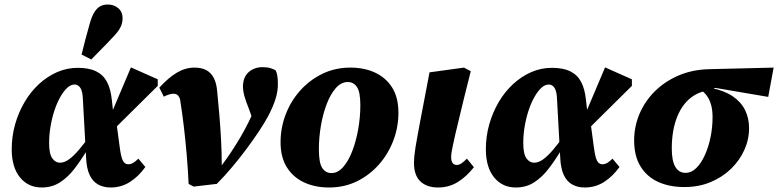

<svg xmlns="http://www.w3.org/2000/svg" viewBox="-20 -816 3453 852"><path d="M165 16Q105 16 68.5 -29Q32 -74 32 -154Q32 -211 47 -264Q62 -317 89 -363Q116 -409 153 -443Q190 -477 233.5 -496Q277 -515 325 -515Q375 -515 406.5 -499.5Q438 -484 454.5 -453Q471 -422 476 -375L483 -312L493 -299L511 -165Q517 -118 525.5 -102.5Q534 -87 549 -87Q560 -87 570.5 -93Q581 -99 594 -112L625 -75Q595 -33 556.5 -8.5Q518 16 471 16Q439 16 415 2.5Q391 -11 377.5 -40Q364 -69 362 -117L348 -372Q347 -410 337 -425.5Q327 -441 311 -441Q294 -441 278 -426Q262 -411 247.5 -385.5Q233 -360 222 -327Q211 -294 204.5 -256.5Q198 -219 198 -181Q198 -133 212 -113.5Q226 -94 246 -94Q266 -94 286.5 -109Q307 -124 330 -151Q353 -178 378 -213L392 -151H367Q340 -106 311 -68Q282 -30 246.5 -7Q211 16 165 16ZM477 -234 453 -262 561 -517 680 -464V-435ZM342 -574Q351 -610 360 -645Q369 -680 379 -714Q388 -745 399.5 -763Q411 -781 425.5 -788.5Q440 -796 458 -796Q486 -796 505 -779.5Q524 -763 524 -735Q524 -712 513 -692Q502 -672 480 -650Q456 -624 433 -601Q410 -578 385 -552Z M817 0Q814 -65 808.5 -129Q803 -193 796 -252.5Q789 -312 781 -362Q780 -376 775.5 -384.5Q771 -393 765 -396.5Q759 -400 750 -400Q741 -400 729.5 -396.5Q718 -393 707 -387L687 -427Q728 -472 765.5 -494Q803 -516 843 -516Q874 -516 895 -505Q916 -494 928.5 -470.5Q941 -447 944 -408Q949 -358 953.5 -304.5Q958 -251 961 -195.5Q964 -140 964 -83L963 -81Q987 -113 1007.5 -144Q1028 -175 1046.5 -206.5Q1065 -238 1081.5 -271Q1098 -304 1112 -338Q1119 -351 1123.5 -364.5Q1128 -378 1132 -389L1110 -262L1083 -337Q1074 -359 1066.5 -383Q1059 -407 1058 -430Q1058 -473 1083 -495.5Q1108 -518 1145 -518Q1166 -518 1180.5 -513.5Q1195 -509 1203 -504Q1208 -495 1210.5 -480.5Q1213 -466 1213 -447Q1214 -414 1203 -378Q1192 -342 1169 -299Q1154 -271 1129.5 -234Q1105 -197 1074.5 -156Q1044 -115 1010 -74.5Q976 -34 942 0L839 12Z M1440 16Q1378 16 1329.5 -6.5Q1281 -29 1253 -73.5Q1225 -118 1225 -185Q1225 -248 1247.5 -307.5Q1270 -367 1312 -414Q1354 -461 1410.5 -488.5Q1467 -516 1535 -516Q1597 -516 1645 -493.5Q1693 -471 1720.5 -427Q1748 -383 1748 -315Q1748 -252 1725.5 -192.5Q1703 -133 1661.5 -86Q1620 -39 1564 -11.5Q1508 16 1440 16ZM1451 -48Q1479 -48 1502.5 -74.5Q1526 -101 1543 -145Q1560 -189 1569.5 -242.5Q1579 -296 1579 -349Q1579 -408 1564 -430Q1549 -452 1523 -452Q1494 -452 1470.5 -425.5Q1447 -399 1430 -355Q1413 -311 1404 -258Q1395 -205 1395 -154Q1395 -93 1410 -70.5Q1425 -48 1451 -48Z M1924 16Q1874 16 1845.5 -11Q1817 -38 1817 -94Q1817 -106 1818.5 -122.5Q1820 -139 1823.5 -161Q1827 -183 1832.5 -212.5Q1838 -242 1845 -280L1886 -495L2039 -516L2069 -500L2037 -372Q2025 -320 2015.5 -282.5Q2006 -245 2000 -218Q1994 -191 1990 -172.5Q1986 -154 1984 -141.5Q1982 -129 1982 -119Q1982 -101 1988.5 -92.5Q1995 -84 2007 -84Q2018 -84 2029 -92Q2040 -100 2052 -112L2083 -74Q2050 -32 2011 -8Q1972 16 1924 16Z M2269 16Q2209 16 2172.5 -29Q2136 -74 2136 -154Q2136 -211 2151 -264Q2166 -317 2193 -363Q2220 -409 2257 -443Q2294 -477 2337.5 -496Q2381 -515 2429 -515Q2479 -515 2510.5 -499.5Q2542 -484 2558.5 -453Q2575 -422 2580 -375L2587 -312L2597 -299L2615 -165Q2621 -118 2629.5 -102.5Q2638 -87 2653 -87Q2664 -87 2674.5 -93Q2685 -99 2698 -112L2729 -75Q2699 -33 2660.5 -8.5Q2622 16 2575 16Q2543 16 2519 2.5Q2495 -11 2481.5 -40Q2468 -69 2466 -117L2452 -372Q2451 -410 2441 -425.5Q2431 -441 2415 -441Q2398 -441 2382 -426Q2366 -411 2351.5 -385.5Q2337 -360 2326 -327Q2315 -294 2308.5 -256.5Q2302 -219 2302 -181Q2302 -133 2316 -113.5Q2330 -94 2350 -94Q2370 -94 2390.5 -109Q2411 -124 2434 -151Q2457 -178 2482 -213L2496 -151H2471Q2444 -106 2415 -68Q2386 -30 2350.5 -7Q2315 16 2269 16ZM2581 -234 2557 -262 2665 -517 2784 -464V-435Z M3017 14Q2950 14 2900 -9Q2850 -32 2822 -78Q2794 -124 2794 -193Q2794 -254 2817.5 -310Q2841 -366 2885 -410Q2929 -454 2990 -480.5Q3051 -507 3126 -509L3413 -516L3389 -386L3154 -426L3124 -415Q3090 -410 3063.5 -394.5Q3037 -379 3017.5 -354.5Q2998 -330 2985.5 -299Q2973 -268 2967 -232.5Q2961 -197 2961 -157Q2961 -103 2976.5 -76Q2992 -49 3022 -49Q3048 -49 3069.5 -70Q3091 -91 3107.5 -127Q3124 -163 3133 -207Q3142 -251 3142 -296Q3142 -329 3135 -352.5Q3128 -376 3116 -392Q3104 -408 3089 -417L3135 -426Q3194 -414 3231 -389Q3268 -364 3286 -328Q3304 -292 3304 -247Q3304 -197 3283 -150.5Q3262 -104 3224 -67Q3186 -30 3133.5 -8Q3081 14 3017 14Z"/></svg>

Font: Source Serif 4 ExtraBold
Style: Italic
Weight: 800
Italic angle: -12°
Designer: Frank Grießhammer
Foundry: Adobe Systems Incorporated
Version: Version 4.004;hotconv 1.0.116;makeotfexe 2.5.65601